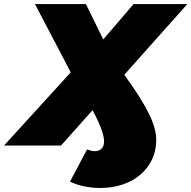

<svg xmlns="http://www.w3.org/2000/svg" viewBox="-72 -720 947 950"><path d="M278 -362 101 -700H353L439 -525L589 -700H855L543 -350Q586 -291 616 -243.5Q646 -196 665 -157Q684 -118 692.5 -86.5Q701 -55 701 -28Q701 25 680.5 68.5Q660 112 623.5 143.5Q587 175 536 192.5Q485 210 424 210Q342 210 274 179L359 19Q380 28 397 28Q418 28 430.5 15.5Q443 3 443 -20Q443 -44 428.5 -83.5Q414 -123 386 -175L230 0H-52Z"/></svg>

Font: Argentum Sans Black
Style: Italic
Weight: 900
Italic angle: -11°
Designer: Julieta Ulanovsky (font), Cristiano Sobral (main changes and remaster)
Foundry: Julieta Ulanovsky (font), Cristiano Sobral (main changes and remaster)
Version: Version 2.007;June 15, 2022;FontCreator 14.0.0.2814 64-bit; 